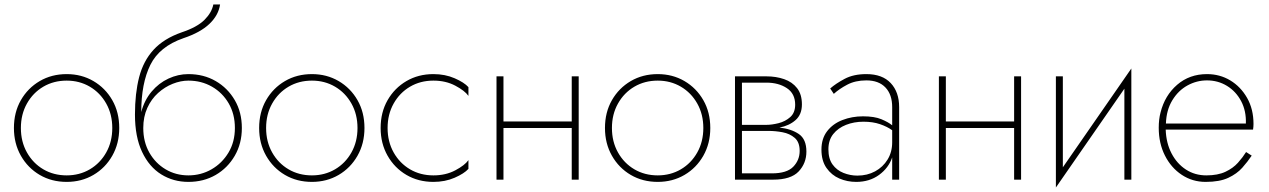

<svg xmlns="http://www.w3.org/2000/svg" viewBox="-20 -800 5653 855"><path d="M42 -230Q42 -300 73 -354Q104 -408 157 -439Q210 -470 277 -470Q343 -470 396 -439Q449 -408 480 -354Q511 -300 511 -230Q511 -161 480 -106.5Q449 -52 396 -21Q343 10 277 10Q210 10 157 -21Q104 -52 73 -106.5Q42 -161 42 -230ZM73 -230Q73 -169 100 -121Q127 -73 173 -46Q219 -19 277 -19Q334 -19 380 -46Q426 -73 453 -121Q480 -169 480 -230Q480 -291 453 -339Q426 -387 380 -414Q334 -441 277 -441Q219 -441 173 -414Q127 -387 100 -339Q73 -291 73 -230Z M581 -290Q581 -384 599.5 -456Q618 -528 663.5 -578Q709 -628 789 -656Q858 -679 890.5 -711.5Q923 -744 930 -780H960Q953 -732 912.5 -693.5Q872 -655 797 -630Q690 -593 649.5 -511Q609 -429 609 -301Q623 -354 655 -392Q687 -430 730 -450Q773 -470 819 -470Q887 -470 940.5 -439Q994 -408 1025.5 -354Q1057 -300 1057 -230Q1057 -161 1025.5 -106.5Q994 -52 940.5 -21Q887 10 819 10Q752 10 698 -23.5Q644 -57 612.5 -124Q581 -191 581 -290ZM618 -230Q618 -168 645 -120.5Q672 -73 717.5 -46Q763 -19 819 -19Q875 -19 922 -46Q969 -73 997.5 -120.5Q1026 -168 1026 -230Q1026 -292 998.5 -339.5Q971 -387 924 -414Q877 -441 819 -441Q785 -441 749.5 -427Q714 -413 684 -386Q654 -359 636 -319.5Q618 -280 618 -230Z M1134 -230Q1134 -300 1165 -354Q1196 -408 1249 -439Q1302 -470 1369 -470Q1435 -470 1488 -439Q1541 -408 1572 -354Q1603 -300 1603 -230Q1603 -161 1572 -106.5Q1541 -52 1488 -21Q1435 10 1369 10Q1302 10 1249 -21Q1196 -52 1165 -106.5Q1134 -161 1134 -230ZM1165 -230Q1165 -169 1192 -121Q1219 -73 1265 -46Q1311 -19 1369 -19Q1426 -19 1472 -46Q1518 -73 1545 -121Q1572 -169 1572 -230Q1572 -291 1545 -339Q1518 -387 1472 -414Q1426 -441 1369 -441Q1311 -441 1265 -414Q1219 -387 1192 -339Q1165 -291 1165 -230Z M1706 -230Q1706 -169 1733 -121Q1760 -73 1806 -46Q1852 -19 1910 -19Q1965 -19 2007.5 -41.5Q2050 -64 2066 -87V-48Q2047 -27 2004.5 -8.5Q1962 10 1910 10Q1843 10 1790 -21Q1737 -52 1706 -106.5Q1675 -161 1675 -230Q1675 -300 1706 -354Q1737 -408 1790 -439Q1843 -470 1910 -470Q1962 -470 2004.5 -451.5Q2047 -433 2066 -412V-373Q2050 -396 2007.5 -418.5Q1965 -441 1910 -441Q1852 -441 1806 -414Q1760 -387 1733 -339Q1706 -291 1706 -230Z M2191 -460H2222V-259H2526V-460H2557V0H2526V-230H2222V0H2191Z M2674 -230Q2674 -300 2705 -354Q2736 -408 2789 -439Q2842 -470 2909 -470Q2975 -470 3028 -439Q3081 -408 3112 -354Q3143 -300 3143 -230Q3143 -161 3112 -106.5Q3081 -52 3028 -21Q2975 10 2909 10Q2842 10 2789 -21Q2736 -52 2705 -106.5Q2674 -161 2674 -230ZM2705 -230Q2705 -169 2732 -121Q2759 -73 2805 -46Q2851 -19 2909 -19Q2966 -19 3012 -46Q3058 -73 3085 -121Q3112 -169 3112 -230Q3112 -291 3085 -339Q3058 -387 3012 -414Q2966 -441 2909 -441Q2851 -441 2805 -414Q2759 -387 2732 -339Q2705 -291 2705 -230Z M3253 -460H3393Q3436 -460 3472 -447.5Q3508 -435 3529.5 -407.5Q3551 -380 3551 -335Q3551 -290 3522.5 -265Q3494 -240 3451 -232Q3504 -226 3537.5 -203Q3571 -180 3571 -125Q3571 -73 3536.5 -36.5Q3502 0 3423 0H3253ZM3393 -432H3284V-244H3393Q3417 -244 3447 -251.5Q3477 -259 3499 -278.5Q3521 -298 3521 -334Q3521 -383 3484 -407.5Q3447 -432 3393 -432ZM3403 -217H3284V-28H3417Q3484 -28 3512.5 -57.5Q3541 -87 3541 -128Q3541 -167 3519 -186Q3497 -205 3465 -211Q3433 -217 3403 -217Z M3693 -382 3677 -406Q3702 -428 3741.5 -449Q3781 -470 3838 -470Q3909 -470 3946.5 -430Q3984 -390 3984 -323V0H3953V-99Q3937 -52 3894.5 -21Q3852 10 3793 10Q3753 10 3718 -5Q3683 -20 3660.5 -52Q3638 -84 3638 -134Q3638 -183 3663.5 -216Q3689 -249 3731.5 -265.5Q3774 -282 3823 -282Q3874 -282 3905 -269Q3936 -256 3953 -242V-323Q3953 -379 3923 -410.5Q3893 -442 3838 -442Q3789 -442 3753 -423Q3717 -404 3693 -382ZM3669 -135Q3669 -93 3687.5 -67.5Q3706 -42 3736 -30Q3766 -18 3798 -18Q3842 -18 3877 -37Q3912 -56 3932.5 -89.5Q3953 -123 3953 -166V-220Q3931 -236 3899 -247Q3867 -258 3825 -258Q3783 -258 3747.5 -244Q3712 -230 3690.5 -203Q3669 -176 3669 -135Z M4161 -460H4192V-259H4496V-460H4527V0H4496V-230H4192V0H4161Z M4713 -460V-55L5018 -495V0H4987V-405L4682 35V-460Z M5554 -107Q5536 -80 5512 -53Q5488 -26 5449.5 -8Q5411 10 5349 10Q5290 10 5242.5 -21.5Q5195 -53 5167.5 -107.5Q5140 -162 5140 -231Q5140 -269 5148 -299Q5167 -375 5222 -422.5Q5277 -470 5355 -470Q5412 -470 5458.5 -442Q5505 -414 5533.5 -364Q5562 -314 5562 -248Q5562 -236 5560 -223H5171Q5173 -163 5197 -117Q5221 -71 5261 -45Q5301 -19 5352 -19Q5403 -19 5437 -35Q5471 -51 5492.5 -75Q5514 -99 5529 -123ZM5355 -442Q5309 -442 5268 -419.5Q5227 -397 5200.5 -353.5Q5174 -310 5172 -250H5528Q5530 -306 5507 -349.5Q5484 -393 5444 -417.5Q5404 -442 5355 -442Z"/></svg>

Font: Jost* Thin
Style: Regular
Weight: 200
Version: Version 3.7